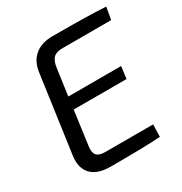

<svg xmlns="http://www.w3.org/2000/svg" viewBox="-163 -812 887 935"><g transform="rotate(-30 281.0 -345.0)"><path d="M550 -616H275Q241 -616 225 -600Q209 -584 204 -548L183 -398H480L471 -330H174L148 -139Q143 -105 156 -89.5Q169 -74 203 -74H473L471 -5Q383 1 192 1Q117 1 83 -35.5Q49 -72 58 -137L119 -573Q127 -629 164 -660Q201 -691 264 -691Q470 -691 562 -685Z"/></g></svg>

Font: Exo 2.0
Style: Italic
Weight: 400
Italic angle: -8°
Designer: Natanael Gama
Version: Version 1.001;PS 001.001;hotconv 1.0.70;makeotf.lib2.5.58329